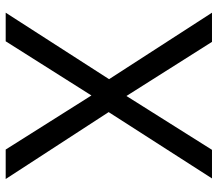

<svg xmlns="http://www.w3.org/2000/svg" viewBox="-64 -682 747 658"><g transform="rotate(90 309.0 -353.5)"><path d="M302 -402 494 -707H592L359 -344ZM316 -307 122 0H24L260 -367ZM254 -351 24 -707H124L310 -413L362 -357L594 0H493L300 -306Z"/></g></svg>

Font: 42dot Sans
Style: Regular
Weight: 400
Designer: 42dot
Version: Version 1.000